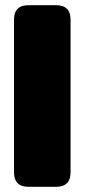

<svg xmlns="http://www.w3.org/2000/svg" viewBox="-20 -720 326 740"><path d="M34 -644Q34 -700 90 -700H196Q252 -700 252 -644V-56Q252 0 196 0H90Q34 0 34 -56Z"/></svg>

Font: LT Crewmate
Style: Regular
Weight: 400
Designer: Daniel Lyons
Foundry: LyonsType
Version: Version 1.001;FEAKit 1.0